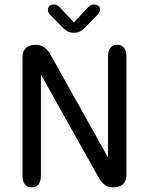

<svg xmlns="http://www.w3.org/2000/svg" viewBox="-20 -820 659 847"><path d="M120 6.5Q79.3 6.5 79.3 -46.2V-568.3Q79.3 -594.7 94.7 -608.5Q110 -622.3 135.5 -622.3H137.7Q160 -622.3 175.9 -610.8Q191.8 -599.3 203.3 -578L456.5 -125.3V-569.8Q456.5 -622.3 497.2 -622.3Q516.3 -622.3 527 -609.2Q537.7 -596.2 537.7 -569.8V-47.7Q537.7 -21.8 522.6 -7.7Q507.5 6.5 481.8 6.5H479.2Q456.7 6.5 441.5 -5.1Q426.3 -16.7 414.8 -37.8L160.5 -491.3V-46.2Q160.5 6.5 120 6.5ZM409.5 -753.7 362.7 -706Q348.3 -690.5 335.8 -683Q323.3 -675.5 305.7 -675.5Q288.5 -675.5 275.9 -683.1Q263.3 -690.7 249.2 -706L202.3 -753.7Q191.3 -764.8 191.3 -777.2Q191.3 -787.3 198.4 -793.8Q205.5 -800.3 217.2 -800.3Q228.2 -800.3 235.4 -794.9Q242.7 -789.5 251.5 -779.3L306 -720.8L360.3 -779Q369 -788.8 376.5 -794.6Q384 -800.3 394.7 -800.3Q406.7 -800.3 414.1 -794Q421.5 -787.7 421.5 -777.8Q421.5 -766.2 409.5 -753.7Z"/></svg>

Font: Sono ExtraLight
Style: Regular
Weight: 200
Designer: Tyler Finck
Foundry: Tyler Finck
Version: Version 2.112